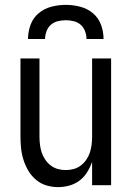

<svg xmlns="http://www.w3.org/2000/svg" viewBox="-20 -760 540 788"><path d="M219 8Q194 8 170.5 1Q147 -6 128 -22Q109 -38 96.5 -59Q84 -80 76.5 -103.5Q69 -127 66.5 -151.5Q64 -176 64 -200V-520H142V-200Q142 -183 144 -166.5Q146 -150 151 -134.5Q156 -119 165.5 -105Q175 -91 188 -81Q201 -71 217 -66.5Q233 -62 250 -62Q267 -62 283 -66.5Q299 -71 312 -81Q325 -91 334.5 -105Q344 -119 349 -134.5Q354 -150 356 -166.5Q358 -183 358 -200V-520H436V0H358V-95Q350 -73 337.5 -53Q325 -33 306.5 -19Q288 -5 265 1.5Q242 8 219 8ZM95 -600Q95 -630 105.5 -658.5Q116 -687 139 -706Q162 -725 191 -732.5Q220 -740 250 -740Q280 -740 309 -732.5Q338 -725 361 -706Q384 -687 394.5 -658.5Q405 -630 405 -600H335Q335 -616 329 -632Q323 -648 311 -658.5Q299 -669 282.5 -673Q266 -677 250 -677Q234 -677 217.5 -673Q201 -669 189 -658.5Q177 -648 171 -632Q165 -616 165 -600Z"/></svg>

Font: Iosevka Fixed
Style: Regular
Weight: 400
Monospace: yes
Designer: Belleve Invis
Foundry: Belleve Invis
Version: Version 33.2.4